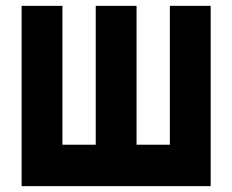

<svg xmlns="http://www.w3.org/2000/svg" viewBox="-20 -633 790 653"><path d="M53.5 -613.1H192.3V-140.8H305.6V-613.1H444.4V-140.8H557.7V-613.1H696.5V0H53.5Z"/></svg>

Font: Martian Mono sWd Rg
Style: Regular
Weight: 400
Width: 6
Monospace: yes
Designer: Roman Shamin
Foundry: Evil Martians
Version: Version 1.000